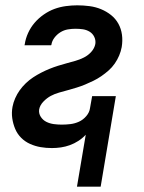

<svg xmlns="http://www.w3.org/2000/svg" viewBox="-20 -548 540 721"><path d="M269 153 302 -42Q290 -29 274.5 -19Q259 -9 242.5 -3Q226 3 209 5.5Q192 8 175 8Q153 8 132.5 4.5Q112 1 93 -7.5Q74 -16 59.5 -30.5Q45 -45 37 -64Q29 -83 26 -104Q23 -125 27 -147Q30 -163 37 -179Q44 -195 54 -209Q64 -223 77 -235.5Q90 -248 104.5 -257.5Q119 -267 134.5 -275Q150 -283 166 -289.5Q182 -296 198 -301Q214 -306 230.5 -310.5Q247 -315 263 -319.5Q279 -324 295 -332Q311 -340 323 -353.5Q335 -367 338 -383Q340 -397 334 -409.5Q328 -422 316.5 -429Q305 -436 291.5 -438Q278 -440 263 -440Q249 -440 234.5 -437.5Q220 -435 207 -427Q194 -419 184.5 -406.5Q175 -394 173 -380L172 -378H72L73 -382Q76 -403 85.5 -424Q95 -445 110 -462.5Q125 -480 144.5 -493.5Q164 -507 184.5 -514.5Q205 -522 227 -525Q249 -528 270 -528Q293 -528 316 -525Q339 -522 359.5 -513.5Q380 -505 397 -491.5Q414 -478 424.5 -459Q435 -440 438 -417.5Q441 -395 437 -371Q434 -355 427.5 -339.5Q421 -324 411 -309.5Q401 -295 388 -283.5Q375 -272 360.5 -262Q346 -252 330.5 -244.5Q315 -237 299.5 -230.5Q284 -224 267.5 -219Q251 -214 235 -209.5Q219 -205 202.5 -200.5Q186 -196 171 -188Q156 -180 143 -166.5Q130 -153 127 -137Q125 -122 133 -109.5Q141 -97 154 -90.5Q167 -84 182 -82Q197 -80 212 -80Q228 -80 244.5 -82Q261 -84 276.5 -91Q292 -98 304 -112Q316 -126 318 -142L326 -187H415L358 153Z"/></svg>

Font: Iosevka Semibold
Style: Italic
Weight: 600
Italic angle: -9°
Monospace: yes
Designer: Belleve Invis
Foundry: Belleve Invis
Version: Version 32.5.0; ttfautohint (v1.8.4)